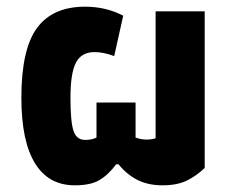

<svg xmlns="http://www.w3.org/2000/svg" viewBox="-20 -550 697 575"><path d="M44 -257Q44 -403 91 -466.5Q138 -530 235 -530Q297 -530 349 -503L322 -382Q290 -394 263 -394Q224 -394 207.5 -362.5Q191 -331 191 -257Q191 -186 200 -158.5Q209 -131 235 -131Q255 -131 269 -138V-243H386V-138Q403 -132 418 -132Q435 -132 446 -136V-516H593V-47Q568 -23 539 -9Q510 5 467 5Q423 5 391 -11.5Q359 -28 335 -58H328Q304 -26 277.5 -10.5Q251 5 204 5Q125 5 84.5 -61.5Q44 -128 44 -257Z"/></svg>

Font: Athiti
Style: Bold
Weight: 700
Designer: CadsonDemak Team
Foundry: CadsonDemak
Version: Version 1.033